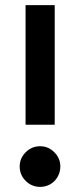

<svg xmlns="http://www.w3.org/2000/svg" viewBox="-20 -720 313 751"><path d="M80 -232V-700H194V-232ZM137 11Q104 11 80.5 -12.5Q57 -36 57 -69Q57 -101 80.5 -124.5Q104 -148 137 -148Q169 -148 192.5 -124.5Q216 -101 216 -69Q216 -47 205.5 -28.5Q195 -10 177 0.5Q159 11 137 11Z"/></svg>

Font: MuseoModerno SemiBold Medium
Style: Regular
Weight: 500
Version: Version 1.001